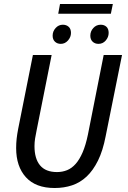

<svg xmlns="http://www.w3.org/2000/svg" viewBox="-20 -931 640 963"><path d="M254 12Q159 12 110 -42Q61 -96 61 -188Q61 -213 63.5 -235.5Q66 -258 71 -284L145 -655H239L164 -279Q159 -256 156 -236.5Q153 -217 153 -198Q153 -135 181 -101.5Q209 -68 266 -68Q293 -68 316.5 -77.5Q340 -87 359.5 -109Q379 -131 394.5 -167Q410 -203 421 -256L500 -655H592L510 -248Q496 -175 471.5 -125.5Q447 -76 414.5 -45.5Q382 -15 341.5 -1.5Q301 12 254 12ZM285 -711Q267 -711 255.5 -722Q244 -733 244 -752Q244 -774 259 -790.5Q274 -807 295 -807Q313 -807 324.5 -796.5Q336 -786 336 -766Q336 -745 321 -728Q306 -711 285 -711ZM474 -711Q456 -711 444.5 -722Q433 -733 433 -752Q433 -774 448 -790.5Q463 -807 485 -807Q503 -807 514 -796.5Q525 -786 525 -766Q525 -745 510.5 -728Q496 -711 474 -711ZM272 -862 281 -911H546L536 -862Z"/></svg>

Font: Source Code Pro Medium
Style: Italic
Weight: 500
Italic angle: -11°
Monospace: yes
Designer: Paul D. Hunt, Teo Tuominen
Foundry: Adobe Systems Incorporated
Version: Version 1.050;PS 1.000;hotconv 16.6.51;makeotf.lib2.5.65220